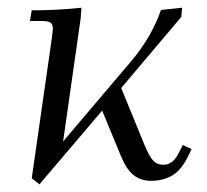

<svg xmlns="http://www.w3.org/2000/svg" viewBox="-20 -466 540 502"><path d="M58.1 -411.1 63 -439Q129.9 -439 192.9 -445.8L190.9 -418L145 -96.2L323.2 -306.2Q376.5 -369.6 400.9 -439.9L456.1 -445.8L454.1 -421.9L296.9 -235.8L357.9 -86.9Q370.1 -57.6 380.1 -46.4Q390.1 -35.2 408.2 -35.2Q431.6 -35.2 446.8 -64.9L458 -86.9L481 -76.2L470.2 -54.2Q452.1 -19 428.5 -6.1Q404.8 6.8 375 6.8Q348.6 6.8 329.8 -7.8Q311 -22.5 296.9 -56.2L247.1 -176.8L83 16.1L63 0L115.2 -363.8Q118.2 -384.8 118.2 -391.1Q118.2 -402.8 111.8 -407Q105.5 -411.1 87.9 -411.1Z"/></svg>

Font: Dihjauti
Style: Italic
Weight: 400
Italic angle: -9°
Designer: T. Christopher White
Version: Version 3.0.0